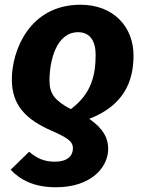

<svg xmlns="http://www.w3.org/2000/svg" viewBox="-20 -568 610 811"><path d="M216 223C366 223 437 138 437 61C437 17 418 -24 357 -66C501 -122 544 -221 544 -334C544 -453 461 -548 320 -548C103 -548 30 -352 30 -233C30 -124 88 -63 202 -14C272 17 288 32 288 59C288 90 264 115 213 115C168 115 137 102 103 73L25 149C66 192 124 223 216 223ZM279 -107C213 -142 189 -171 189 -227C189 -310 217 -432 310 -432C359 -432 384 -396 384 -337C384 -254 368 -173 279 -107Z"/></svg>

Font: Fira Sans
Style: Bold Italic
Weight: 700
Italic angle: -8°
Designer: bBox Type GmbH & Carrois Corporate GbR & Edenspiekermann AG
Foundry: bBox Type GmbH & Carrois Corporate GbR & Edenspiekermann AG
Version: Version 4.301;PS 004.301;hotconv 1.0.88;makeotf.lib2.5.64775